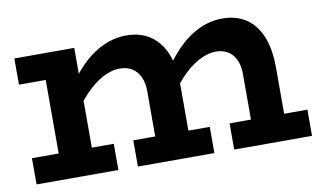

<svg xmlns="http://www.w3.org/2000/svg" viewBox="-57 -595 1181 707"><g transform="rotate(-10 533.5 -241.5)"><path d="M28 -373V-471H214V-373ZM128 -31V-471H252V-31ZM28 0V-98H334V0ZM489 -31V-268Q489 -297 479.5 -319Q470 -341 451 -354Q432 -367 404 -367Q371 -367 337.5 -348.5Q304 -330 271 -295Q238 -260 207 -209V-308Q238 -362 276 -401.5Q314 -441 358 -462Q402 -483 449 -483Q487 -483 517 -469.5Q547 -456 569 -429Q591 -402 602 -362.5Q613 -323 613 -270V-31ZM407 0V-98H693V0ZM847 -31V-268Q847 -290 842 -307.5Q837 -325 826.5 -338.5Q816 -352 800 -359.5Q784 -367 764 -367Q731 -367 697 -348.5Q663 -330 630.5 -295Q598 -260 567 -209V-308Q598 -362 636 -401.5Q674 -441 717.5 -462Q761 -483 808 -483Q846 -483 876 -469.5Q906 -456 927.5 -429Q949 -402 960 -362.5Q971 -323 971 -270V-31ZM767 0V-98H1058V0Z"/></g></svg>

Font: BioRhyme ExtraBold
Style: Bold
Weight: 700
Version: Version 1.600;gftools[0.9.33]